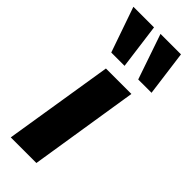

<svg xmlns="http://www.w3.org/2000/svg" viewBox="-254 -789 816 816"><g transform="rotate(45 154.5 -380.5)"><path d="M22 0 101 -493H254L176 0ZM231 -557 161 -761H284L311 -557ZM69 -557 -2 -761H122L149 -557Z"/></g></svg>

Font: Nunito Sans 11pt ExtraBold
Style: Italic
Weight: 800
Italic angle: -9°
Version: Version 3.101;gftools[0.9.27]